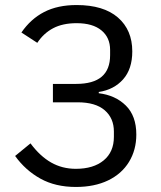

<svg xmlns="http://www.w3.org/2000/svg" viewBox="-20 -730 640 762"><path d="M40 -111 101 -161Q139 -110 183 -85Q227 -60 281 -60Q351 -60 391.5 -93.5Q432 -127 432 -187V-208Q432 -261 395.5 -292.5Q359 -324 288 -324H190V-397H282Q350 -397 383.5 -425.5Q417 -454 417 -511V-532Q417 -581 382.5 -609.5Q348 -638 284 -638Q229 -638 191 -618Q153 -598 128 -560L65 -601Q102 -655 155.5 -682.5Q209 -710 284 -710Q391 -710 448 -660.5Q505 -611 505 -526Q505 -456 468.5 -415Q432 -374 372 -365V-360Q438 -352 479.5 -311Q521 -270 521 -196Q521 -135 492 -87.5Q463 -40 409 -14Q355 12 281 12Q200 12 140.5 -21Q81 -54 40 -111Z"/></svg>

Font: iA Writer Mono V
Style: Regular
Weight: 400
Designer: Mike Abbink, Paul van der Laan, Pieter van Rosmalen
Foundry: Bold Monday
Version: Version 2.000